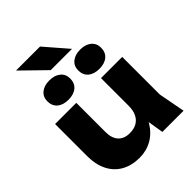

<svg xmlns="http://www.w3.org/2000/svg" viewBox="-284 -1182 1348 1348"><g transform="rotate(-45 390.0 -507.5)"><path d="M48 -251.7V-571.8H258.6V-282.1Q258.6 -220.7 288.5 -187.9Q318.4 -155.1 374.6 -155.1Q415.6 -155.1 444.6 -171.6Q473.6 -188.1 488.7 -220Q503.9 -251.8 503.9 -297.1L568.4 -263.7Q557.2 -174.5 519.5 -111.5Q481.9 -48.5 425.6 -16.3Q369.2 15.9 301.5 15.9Q222.5 15.9 165.2 -16.7Q108 -49.4 78 -110Q48 -170.6 48 -251.7ZM503.9 -230.6V-571.8H714.5V-198.3L752 0H541.5ZM122.3 -722.7Q122.3 -766.4 153.3 -791.8Q184.2 -817.1 235.8 -817.1Q287.4 -817.1 318.3 -791.8Q349.3 -766.4 349.3 -722.7Q349.3 -676.8 318.7 -651.1Q288 -625.4 235.8 -625.4Q183.5 -625.4 152.9 -651.1Q122.3 -676.8 122.3 -722.7ZM428.9 -722.7Q428.9 -766.4 459.9 -791.8Q490.8 -817.1 542.4 -817.1Q593.7 -817.1 624.6 -791.6Q655.6 -766.1 655.6 -722.7Q655.6 -676.8 625.1 -651.1Q594.7 -625.4 542.4 -625.4Q490.2 -625.4 459.6 -651.1Q428.9 -676.8 428.9 -722.7ZM505.2 -861.1H293.9L119.5 -1031.3H357.9Z"/></g></svg>

Font: Unbounded Variable
Style: Regular
Weight: 400
Designer: Luke Prowse, Jean-Baptiste Morizot, Fátima Lázaro, Florian Runge
Foundry: NaN
Version: Version 1.600;FEAKit 1.0